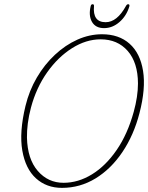

<svg xmlns="http://www.w3.org/2000/svg" viewBox="-20 -873 701 908"><path d="M462.5 -711Q542.5 -711 592.8 -666.2Q643 -621.5 656.5 -538Q670 -454.5 639.5 -337.5Q612.5 -233.5 558.8 -153.8Q505 -74 431.8 -29.2Q358.5 15.5 273 15.5Q200 15.5 150.2 -29.5Q100.5 -74.5 85.5 -161Q70.5 -247.5 100.5 -372Q118 -444.5 154.2 -506.2Q190.5 -568 239.8 -614Q289 -660 346 -685.5Q403 -711 462.5 -711ZM280.5 -8.5Q350 -8.5 415 -48.5Q480 -88.5 531.8 -163.8Q583.5 -239 612.5 -344.5Q632.5 -417 632.5 -478.5Q632 -577 584 -632Q536 -687 456 -687Q387 -687 320.8 -645.2Q254.5 -603.5 203 -530.8Q151.5 -458 126.5 -364.5Q116 -325 111.5 -289.2Q107 -253.5 107.5 -222Q110 -120.5 158.8 -64.5Q207.5 -8.5 280.5 -8.5ZM479.5 -768Q533.5 -768 575.5 -844.5Q580 -853 586 -853Q594.5 -853 591.5 -842Q578 -797.5 545 -768.8Q512 -740 472 -740Q432 -740 415 -769.5Q398 -799 409 -844.5Q411 -853 418 -853Q425 -853 424.5 -844.5Q417.5 -768 479.5 -768Z"/></svg>

Font: Fraunces144ptSuperSoftThinItalic
Style: Italic
Weight: 100
Italic angle: -16°
Version: Version 1.000;[0bf87f6ff]